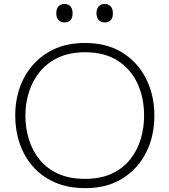

<svg xmlns="http://www.w3.org/2000/svg" viewBox="-20 -943 858 972"><path d="M412.5 9.5Q325 9.5 258.5 -19.5Q192 -48.5 147.2 -99.2Q102.5 -150 79.8 -216.5Q57 -283 57 -357.5Q57 -461.5 99.5 -544.8Q142 -628 221.2 -676.8Q300.5 -725.5 410.5 -725.5Q522 -725.5 600.5 -676Q679 -626.5 720.2 -543.2Q761.5 -460 761.5 -358Q761.5 -252.5 719 -169.5Q676.5 -86.5 598.5 -38.5Q520.5 9.5 412.5 9.5ZM410.5 -37.5Q489 -37.5 545.5 -63.8Q602 -90 638.5 -135.5Q675 -181 692.2 -238.2Q709.5 -295.5 709.5 -358Q709.5 -447 676.2 -519.8Q643 -592.5 576.5 -635.5Q510 -678.5 410.5 -678.5Q333.5 -678.5 276.8 -652.2Q220 -626 182.8 -581Q145.5 -536 127 -478.2Q108.5 -420.5 108.5 -358Q108.5 -294.5 126.5 -236.8Q144.5 -179 181.2 -134Q218 -89 275 -63.2Q332 -37.5 410.5 -37.5ZM509.5 -829.5Q491.5 -829.5 480 -841.2Q468.5 -853 468.5 -876Q468.5 -899.5 480.2 -911.2Q492 -923 510.5 -923Q529 -923 540.2 -910.8Q551.5 -898.5 551.5 -876Q551.5 -829.5 509.5 -829.5ZM305.5 -829.5Q288 -829.5 276.5 -841.2Q265 -853 265 -876Q265 -899.5 276.5 -911.2Q288 -923 306.5 -923Q325.5 -923 336.5 -910.8Q347.5 -898.5 347.5 -876Q347.5 -829.5 305.5 -829.5Z"/></svg>

Font: Commissioner ExtraLight
Style: Regular
Weight: 200
Designer: Kostas Bartsokas
Foundry: Kostas Bartsokas
Version: Version 1.000; ttfautohint (v1.8.3)